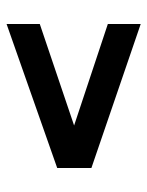

<svg xmlns="http://www.w3.org/2000/svg" viewBox="48 -661 448 584"><g transform="rotate(90 272.0 -369.0)"><path d="M53 -165V-266L396 -382V-359L53 -473V-573L491 -423V-319Z"/></g></svg>

Font: Instrument Sans SemiBold
Style: Regular
Weight: 600
Designer: Rodrigo Fuenzalida
Foundry: fragTYPE
Version: Version 1.000;gftools[0.9.28]